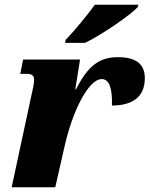

<svg xmlns="http://www.w3.org/2000/svg" viewBox="-20 -786 628 806"><path d="M253 -606H337C411 -642 529 -724 558 -756L561 -766H378C347 -723 292 -656 256 -619ZM113 -391 29 0H212L250 -167C284 -321 352 -454 407 -454C440 -454 452 -412 450 -343C536 -343 588 -379 588 -458C588 -517 551 -546 475 -546C396 -546 349 -509 299 -411H296L316 -536H77L65 -476H93C116 -476 123 -466 123 -453C123 -432 118 -412 113 -391Z"/></svg>

Font: Noto Serif SemiCondensed Black
Style: Italic
Weight: 900
Width: 4
Italic angle: -12°
Designer: Monotype Design Team
Foundry: Monotype Imaging Inc.
Version: Version 2.014